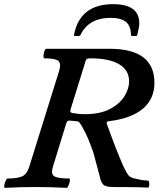

<svg xmlns="http://www.w3.org/2000/svg" viewBox="-30 -901 771 925"><path d="M-6 4Q-11 4 -9.5 -7Q-8 -18 -3 -29.5Q2 -41 7 -41Q57 -41 79 -52.5Q101 -64 111 -98L256 -563Q265 -596 250.5 -608Q236 -620 184 -620Q179 -620 179.5 -631.5Q180 -643 184 -654.5Q188 -666 193 -666H498Q714 -666 714 -502Q714 -424 658 -377Q602 -330 494 -317Q480 -315 485 -303Q508 -239 529 -185.5Q550 -132 563 -103Q580 -67 589 -56.5Q598 -46 615 -42Q631 -38 646 -35Q661 -32 682 -31Q687 -31 688.5 -22.5Q690 -14 688.5 -5.5Q687 3 683 3Q647 1 604 0.5Q561 0 514 0Q482 0 469.5 -10Q457 -20 451 -49Q446 -66 438 -98Q430 -130 420 -165Q409 -197 397 -226.5Q385 -256 374 -275Q365 -294 355 -308Q349 -317 338 -317Q330 -318 322.5 -318.5Q315 -319 307 -320Q294 -321 290 -309L225 -98Q214 -64 230.5 -52.5Q247 -41 304 -41Q308 -41 306.5 -29.5Q305 -18 300 -7Q295 4 291 4Q254 2 217.5 1Q181 0 142 0Q105 0 67.5 1Q30 2 -6 4ZM379 -351Q452 -351 499 -375.5Q546 -400 569 -436.5Q592 -473 592 -509Q592 -563 544 -591.5Q496 -620 405 -620Q393 -620 389 -617.5Q385 -615 383 -609L310 -374Q305 -358 321 -356Q335 -354 349 -352.5Q363 -351 379 -351ZM326 -731Q354 -881 515 -881Q641 -881 641 -789Q641 -777 638 -762.5Q635 -748 631 -731Q631 -728 623 -727.5Q615 -727 608 -727.5Q601 -728 601 -731Q601 -776 576.5 -795.5Q552 -815 504 -815Q396 -815 357 -731Q355 -728 347.5 -727.5Q340 -727 333 -727.5Q326 -728 326 -731Z"/></svg>

Font: Junicode SmExp
Style: Bold Italic
Weight: 700
Width: 6
Italic angle: -11°
Designer: Peter S. Baker
Version: Version 2.205; ttfautohint (v1.8.4)